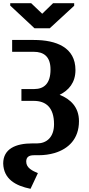

<svg xmlns="http://www.w3.org/2000/svg" viewBox="-24 -961 557 1201"><path d="M-4 62C-1 159 73 201 167 220L213 122C180 108 140 90 140 50C140 23 155 10 188 10H216C254 10 287 5 318 -4C404 -30 470 -92 470 -203C470 -291 417 -341 349 -368C406 -396 448 -444 448 -523C448 -664 329 -711 187 -711H52V-637H187C249 -637 292 -608 292 -526C292 -438 251 -404 190 -404H110V-330H187C263 -330 314 -289 314 -184C314 -101 266 -64 208 -64H178C74 -64 -4 -30 -4 62ZM40 -926 192 -784H287L440 -925V-941H308L240 -875L171 -941H40Z"/></svg>

Font: Aerodynamic
Style: Bd
Weight: 500
Designer: Google
Version: Version 2.000980; 2014